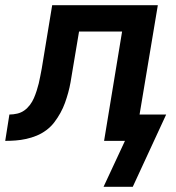

<svg xmlns="http://www.w3.org/2000/svg" viewBox="-56 -540 676 736"><path d="M453 176H341L423 0H343L412 -419H247L221 -264Q218 -245 214.5 -225Q211 -205 205.5 -185Q200 -165 193 -145.5Q186 -126 175.5 -107Q165 -88 152 -71Q139 -54 121.5 -41Q104 -28 84.5 -20Q65 -12 44.5 -7.5Q24 -3 4 -1.5Q-16 0 -36 0L-20 -101Q-5 -101 10 -104.5Q25 -108 37 -116.5Q49 -125 58.5 -137.5Q68 -150 74 -164Q80 -178 84.5 -192Q89 -206 92.5 -220Q96 -234 98.5 -248.5Q101 -263 104 -277L144 -520H549L479 -101H581Z"/></svg>

Font: Iosevka Aile
Style: Bold Italic
Weight: 700
Italic angle: -9°
Designer: Belleve Invis
Foundry: Belleve Invis
Version: Version 28.0.1; ttfautohint (v1.8.4)